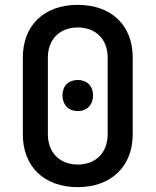

<svg xmlns="http://www.w3.org/2000/svg" viewBox="-20 -760 640 790"><path d="M300 10C438 10 526 -76 526 -207V-524C526 -655 439 -740 300 -740C161 -740 74 -655 74 -524V-207C74 -75 161 10 300 10ZM300 -83C225 -83 177 -133 177 -207V-524C177 -597 225 -647 300 -647C375 -647 423 -597 423 -524V-207C423 -133 375 -83 300 -83ZM300 -303C338 -303 363 -329 363 -368C363 -406 338 -431 300 -431C262 -431 237 -406 237 -368C237 -329 262 -303 300 -303Z"/></svg>

Font: Tekne LDO SemiBold
Style: Regular
Weight: 600
Monospace: yes
Designer: Alessio Laiso, Mario Rullo, Paolo Rosset
Foundry: Alessio Laiso
Version: Version 1.000;hotconv 1.0.109;makeotfexe 2.5.65596